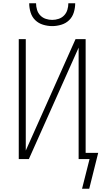

<svg xmlns="http://www.w3.org/2000/svg" viewBox="-20 -975 640 1177"><path d="M300 -815Q272 -815 244 -823.5Q216 -832 196 -851.5Q176 -871 167.5 -899Q159 -927 159 -955H201Q201 -935 207 -915Q213 -895 227 -880.5Q241 -866 260.5 -859.5Q280 -853 300 -853Q320 -853 339.5 -859.5Q359 -866 373 -880.5Q387 -895 393 -915Q399 -935 399 -955H441Q441 -927 432.5 -899Q424 -871 404 -851.5Q384 -832 356 -823.5Q328 -815 300 -815ZM483 182 529 0H462V-683L157 0H95V-735H138V-52L443 -735H505V-38H582L527 182Z"/></svg>

Font: Zed Sans Extralight Extended
Style: Regular
Weight: 200
Width: 7
Designer: Belleve Invis
Foundry: Belleve Invis
Version: Version 1.0.0; ttfautohint (v1.8.4)